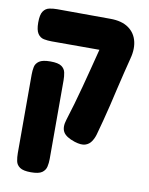

<svg xmlns="http://www.w3.org/2000/svg" viewBox="-86 -648 694 894"><g transform="rotate(10 261.0 -200.5)"><path d="M299 9Q256 -5 243.5 -27Q231 -49 243 -86Q255 -124 267 -165.5Q279 -207 290.5 -250.5Q302 -294 313.5 -338.5Q325 -383 336 -426.5Q347 -470 359 -511L488 -422Q479 -385 469 -346Q459 -307 450 -266.5Q441 -226 431.5 -187Q422 -148 412.5 -111.5Q403 -75 394 -43Q389 -25 378.5 -9Q368 7 349.5 13Q331 19 299 9ZM122 184Q86 184 70 173Q54 162 50.5 144Q47 126 47 107V-265Q47 -284 50.5 -301Q54 -318 70 -329Q86 -340 123 -340Q160 -340 175.5 -329Q191 -318 194.5 -300.5Q198 -283 198 -264V108Q198 127 194 144.5Q190 162 174.5 173Q159 184 122 184ZM483 -404 354 -433H298H112Q93 -433 75 -436.5Q57 -440 46 -456.5Q35 -473 35 -509Q35 -546 46 -562Q57 -578 75 -581.5Q93 -585 111 -585L363 -584Q417 -584 449.5 -561Q482 -538 491 -497.5Q500 -457 483 -404Z"/></g></svg>

Font: Fredoka Condensed SemiBold
Style: Regular
Weight: 600
Width: 3
Designer: Ben Nathan
Foundry: Milena B. Brandão, Ben Nathan
Version: Version 2.001